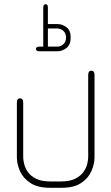

<svg xmlns="http://www.w3.org/2000/svg" viewBox="-20 -715 528 910"><path d="M185 -494V-680Q185 -688 188.5 -691.5Q192 -695 196 -695Q201 -695 204 -691.5Q207 -688 207 -680V-601H252Q275 -601 295 -586Q315 -571 315 -537Q315 -503 295 -487.5Q275 -472 252 -472H165Q158 -472 154 -475Q150 -478 150 -483Q150 -488 154 -491Q158 -494 165 -494ZM207 -580V-494H251Q268 -494 280.5 -505.5Q293 -517 293 -537Q293 -557 280.5 -568.5Q268 -580 251 -580ZM272 175H216Q158 175 123.5 152Q89 129 74.5 95.5Q60 62 60 31V-228Q60 -239 64 -244Q68 -249 75 -249Q82 -249 86 -244Q90 -239 90 -228V31Q90 43 94.5 62Q99 81 112 100Q125 119 150.5 132Q176 145 219 145H268Q311 145 336.5 132Q362 119 375.5 100Q389 81 393.5 62Q398 43 398 31V-359Q398 -370 402 -375Q406 -380 413 -380Q420 -380 424 -375Q428 -370 428 -359V31Q428 62 413.5 95.5Q399 129 365 152Q331 175 272 175Z"/></svg>

Font: Beiruti ExtraLight
Style: Regular
Weight: 250
Designer: Arlette Boutros
Foundry: Boutros
Version: Version 1.41